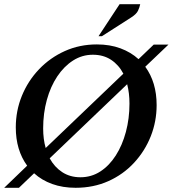

<svg xmlns="http://www.w3.org/2000/svg" viewBox="-24 -882 820 912"><path d="M-4 10 105 -95Q51 -169 51 -277Q51 -356 80 -427Q109 -498 161.5 -553Q214 -608 284 -639.5Q354 -671 436 -671Q498 -671 548 -652.5Q598 -634 634 -601L706 -670H776L666 -565Q720 -491 720 -383Q720 -305 692 -234.5Q664 -164 612.5 -108.5Q561 -53 490.5 -21.5Q420 10 335 10Q274 10 224 -8Q174 -26 138 -59L66 10ZM181 -272Q181 -221 193 -179L562 -532Q540 -574 503.5 -598Q467 -622 417 -622Q366 -622 323 -594.5Q280 -567 248 -519Q216 -471 198.5 -407.5Q181 -344 181 -272ZM358 -40Q410 -40 452.5 -67.5Q495 -95 526 -143.5Q557 -192 574 -255.5Q591 -319 591 -390Q591 -440 580 -482L212 -130Q235 -88 272 -64Q309 -40 358 -40ZM444 -710 544 -862H642Q639 -847 631.5 -831Q624 -815 599 -799L460 -710Z"/></svg>

Font: Spectral SemiBold
Style: Italic
Weight: 600
Italic angle: -10°
Designer: Jean-Baptiste Levee
Foundry: Production Type
Version: Version 2.001